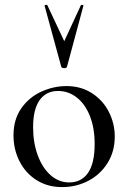

<svg xmlns="http://www.w3.org/2000/svg" viewBox="-20 -750 522 783"><path d="M35 -198Q35 -263 67 -308.5Q99 -354 149 -376.5Q199 -399 251 -399Q310 -399 355 -370Q400 -341 424 -293.5Q448 -246 448 -193Q448 -132 418.5 -85Q389 -38 340 -12.5Q291 13 233 13Q174 13 129 -15.5Q84 -44 59.5 -92.5Q35 -141 35 -198ZM366 -163Q366 -228 346.5 -277Q327 -326 293 -352.5Q259 -379 217 -379Q168 -379 141.5 -341.5Q115 -304 115 -231Q115 -168 134 -116.5Q153 -65 186.5 -35.5Q220 -6 262 -6Q312 -6 339 -45Q366 -84 366 -163ZM173 -729 242 -582 310 -729Q312 -731 316.5 -730Q321 -729 320 -726L253 -477Q251 -472 242 -472Q233 -472 230 -477L162 -726Q161 -729 166.5 -730Q172 -731 173 -729Z"/></svg>

Font: Cormorant Infant Medium
Style: Regular
Weight: 500
Designer: Christian Thalmann (Catharsis Fonts)
Foundry: Catharsis Fonts
Version: Version 4.000